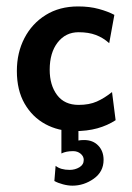

<svg xmlns="http://www.w3.org/2000/svg" viewBox="-20 -401 414 600"><path d="M211.4 8.8Q162.1 8.8 121.6 -13.2Q81.1 -35.2 56.9 -77.1Q32.7 -119.1 32.7 -179.2Q32.7 -236.3 56.4 -282Q80.1 -327.6 123 -354.2Q166 -380.9 224.1 -380.9Q260.3 -380.9 288.8 -373Q317.4 -365.2 337.4 -354.5L321.3 -266.1Q302.2 -283.2 279.5 -291.7Q256.8 -300.3 225.6 -300.3Q185.1 -300.3 160.2 -268.3Q135.3 -236.3 135.3 -183.1Q135.3 -134.8 158.4 -104Q181.6 -73.2 225.6 -73.2Q258.8 -73.2 282.5 -83.7Q306.2 -94.2 330.1 -113.3L341.3 -25.4Q315.9 -8.8 284.2 0Q252.4 8.8 211.4 8.8ZM206.5 179.2Q192.4 179.2 176.8 175Q161.1 170.9 149.9 164.6L153.8 117.2Q169.4 129.9 197.8 129.9Q214.4 129.9 228 121.8Q241.7 113.8 241.7 98.6Q241.7 87.4 231.9 79.3Q222.2 71.3 208.5 71.3Q186.5 71.3 171.9 78.6V-18.1H225.1V38.1Q232.4 36.6 242.7 36.6Q270.5 36.6 287.1 54Q303.7 71.3 303.7 98.6Q303.7 135.7 272.9 157.5Q242.2 179.2 206.5 179.2Z"/></svg>

Font: Harmattan
Style: Bold
Weight: 700
Designer: George W. Nuss III and SIL International
Foundry: SIL International
Version: Version 4.000